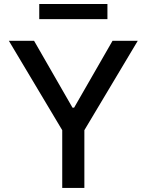

<svg xmlns="http://www.w3.org/2000/svg" viewBox="-20 -929 725 949"><path d="M23.8 -727.3H148.4L338.4 -396.7H346.2L536.2 -727.3H660.9L397 -285.5V0H287.6V-285.5ZM511 -909.1V-834.5H174V-909.1Z"/></svg>

Font: Inter Zeller Medium
Style: Regular
Weight: 500
Designer: Rasmus Andersson; Joe Bland
Foundry: zeller
Version: Version 3.015;git-dec3a8cb1